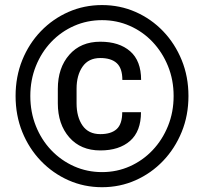

<svg xmlns="http://www.w3.org/2000/svg" viewBox="-20 -741 826 770"><path d="M42.5 -356Q42.5 -433.6 69.3 -500Q96.2 -566.4 144 -616Q191.9 -665.5 254.6 -693.1Q317.4 -720.7 389.2 -720.7Q460.9 -720.7 523.7 -693.1Q586.4 -665.5 634 -616Q681.6 -566.4 708.7 -500Q735.8 -433.6 735.8 -356Q735.8 -278.3 708.7 -211.9Q681.6 -145.5 634 -95.7Q586.4 -45.9 523.7 -18.1Q460.9 9.8 389.2 9.8Q317.4 9.8 254.6 -18.1Q191.9 -45.9 144 -95.7Q96.2 -145.5 69.3 -211.9Q42.5 -278.3 42.5 -356ZM101.6 -356Q101.6 -291.5 123.8 -235.8Q146 -180.2 185.5 -138.7Q225.1 -97.2 277.3 -74Q329.6 -50.8 389.2 -50.8Q448.7 -50.8 500.7 -74Q552.7 -97.2 592 -138.7Q631.3 -180.2 653.8 -235.8Q676.3 -291.5 676.3 -356Q676.3 -420.4 653.8 -475.8Q631.3 -531.2 592 -572.8Q552.7 -614.3 500.7 -637.2Q448.7 -660.2 389.2 -660.2Q329.6 -660.2 277.3 -637.2Q225.1 -614.3 185.5 -572.8Q146 -531.2 123.8 -475.8Q101.6 -420.4 101.6 -356ZM470.2 -291H545.4Q545.4 -214.4 501.7 -176Q458 -137.7 382.3 -137.7Q303.7 -137.7 257.8 -190.2Q211.9 -242.7 211.9 -326.7V-384.8Q211.9 -468.8 257.8 -521.2Q303.7 -573.7 382.3 -573.7Q458 -573.7 502 -535.4Q545.9 -497.1 545.9 -420.4H470.7Q470.7 -467.3 448.2 -487.8Q425.8 -508.3 382.3 -508.3Q335 -508.3 311 -473.6Q287.1 -439 287.1 -385.3V-326.7Q287.1 -272 311 -237.5Q335 -203.1 382.3 -203.1Q425.8 -203.1 448 -223.4Q470.2 -243.7 470.2 -291Z"/></svg>

Font: Vazirmatn UI ExtraBold
Style: Regular
Weight: 800
Designer: Saber Rastikerdar
Foundry: Saber Rastikerdar
Version: Version 33.003